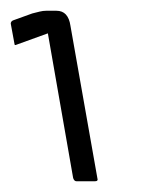

<svg xmlns="http://www.w3.org/2000/svg" viewBox="-86 -576 300 357"><path d="M3 -514 -55 -493Q-59 -491 -59 -494L-66 -532Q-66 -536 -62 -538L-26 -551Q-18 -553 -12 -554.5Q-6 -556 0 -556H19Q41 -556 45 -528L95 -245Q97 -239 91 -239H56Q52 -239 50 -245Z"/></svg>

Font: Zain Light
Style: Italic
Weight: 300
Italic angle: -10°
Designer: Zain,Boutros
Foundry: Mobile Telecommunications Company (Zain), 2024
Version: Version 1.51; ttfautohint (v1.8.4)